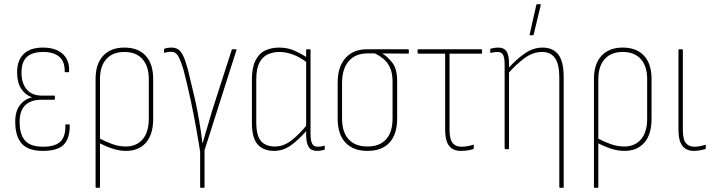

<svg xmlns="http://www.w3.org/2000/svg" viewBox="-20 -715 3424 920"><path d="M185 8Q115 8 84 -27Q53 -62 53 -132Q53 -183 76 -212Q99 -241 132 -248V-249Q100 -261 81 -290.5Q62 -320 62 -369Q62 -426 93.5 -456.5Q125 -487 186 -487Q247 -487 280.5 -456.5Q314 -426 311 -373Q311 -369 308 -369H294Q290 -369 290 -372Q291 -420 264 -443Q237 -466 187 -466Q134 -466 108.5 -442Q83 -418 83 -367Q83 -316 108 -286.5Q133 -257 179 -257H240Q243 -257 243 -254V-241Q243 -237 240 -237H179Q127 -237 100.5 -210.5Q74 -184 74 -131Q74 -71 100 -41.5Q126 -12 186 -12Q244 -12 269.5 -36.5Q295 -61 293 -116Q293 -119 297 -119H311Q314 -119 314 -115Q315 -53 286 -22.5Q257 8 185 8Z M442 185Q438 185 438 181V-337Q438 -409 474.5 -448Q511 -487 576 -487Q642 -487 678 -448Q714 -409 714 -337V-146Q714 -71 679.5 -31.5Q645 8 584 8Q552 8 518.5 -3Q485 -14 450 -33V-55Q484 -37 517 -25Q550 -13 583 -13Q634 -13 663.5 -47.5Q693 -82 693 -146V-335Q693 -398 662.5 -432Q632 -466 576 -466Q520 -466 489.5 -432Q459 -398 459 -335V181Q459 185 456 185Z M942 185Q939 185 939 181V12Q931 -40 919.5 -104Q908 -168 893 -238Q878 -308 860 -378Q846 -425 834 -446Q822 -467 800 -467Q792 -467 785 -466Q778 -465 770 -462Q768 -461 767 -462Q766 -463 766 -464V-477Q766 -481 769 -482Q777 -485 786 -486Q795 -487 802 -487Q820 -487 833 -479Q846 -471 857 -449Q868 -427 880 -383Q894 -324 905 -278.5Q916 -233 925 -188Q930 -162 934.5 -135.5Q939 -109 943 -82.5Q947 -56 950 -29H951Q959 -56 966 -81Q973 -106 981 -131.5Q989 -157 996 -183L1090 -475Q1092 -479 1094 -479H1109Q1112 -479 1112.5 -478Q1113 -477 1113 -475L960 5V181Q960 185 956 185Z M1294 8Q1242 8 1214.5 -23Q1187 -54 1187 -127V-333Q1187 -391 1204 -425Q1221 -459 1250.5 -473Q1280 -487 1318 -487Q1358 -487 1391.5 -472Q1425 -457 1453 -438L1452 -415Q1416 -442 1383 -454Q1350 -466 1319 -466Q1288 -466 1263 -454.5Q1238 -443 1223 -414.5Q1208 -386 1208 -334V-129Q1208 -65 1230.5 -39Q1253 -13 1298 -13Q1338 -13 1375 -41Q1412 -69 1452 -118V-92Q1412 -46 1374.5 -19Q1337 8 1294 8ZM1499 8Q1471 8 1459 -11Q1447 -30 1447 -70V-95V-103V-425V-433V-475Q1447 -479 1451 -479H1465Q1468 -479 1468 -475V-74Q1468 -42 1475.5 -27Q1483 -12 1502 -12Q1510 -12 1518 -13Q1526 -14 1533 -17Q1536 -19 1536 -15V-1Q1536 2 1533 3Q1526 5 1517 6.5Q1508 8 1499 8Z M1741 8Q1672 8 1635 -32Q1598 -72 1598 -147V-320Q1598 -394 1635 -436.5Q1672 -479 1740 -479H1935Q1939 -479 1939 -475V-462Q1939 -461 1938 -459.5Q1937 -458 1935 -458L1813 -459V-458Q1839 -442 1861 -413Q1883 -384 1883 -326V-147Q1883 -72 1846.5 -32Q1810 8 1741 8ZM1741 -13Q1799 -13 1830 -47.5Q1861 -82 1861 -148V-324Q1861 -366 1848.5 -392Q1836 -418 1816 -434Q1796 -450 1776 -459H1740Q1683 -459 1651 -422Q1619 -385 1619 -317V-148Q1619 -82 1650.5 -47.5Q1682 -13 1741 -13Z M2189 8Q2163 8 2146.5 -2.5Q2130 -13 2121.5 -35Q2113 -57 2113 -94V-458H1984Q1981 -458 1981 -462V-475Q1981 -479 1984 -479H2287Q2290 -479 2290 -475V-462Q2290 -458 2287 -458H2134V-94Q2134 -48 2148.5 -30Q2163 -12 2190 -12Q2205 -12 2219.5 -14.5Q2234 -17 2245 -21Q2250 -23 2250 -19V-4Q2250 -1 2245 0Q2237 3 2221.5 5.5Q2206 8 2189 8Z M2664 185Q2660 185 2660 181V-344Q2660 -407 2639.5 -436.5Q2619 -466 2577 -466Q2534 -466 2493.5 -436.5Q2453 -407 2415 -363V-387Q2455 -432 2495.5 -459.5Q2536 -487 2580 -487Q2629 -487 2655 -454Q2681 -421 2681 -346V181Q2681 185 2678 185ZM2402 0Q2398 0 2398 -4V-405Q2398 -437 2391 -451.5Q2384 -466 2364 -466Q2357 -466 2349 -465Q2341 -464 2333 -462Q2329 -461 2329 -464V-477Q2329 -481 2332 -482Q2339 -484 2348.5 -485.5Q2358 -487 2367 -487Q2395 -487 2407 -469Q2419 -451 2419 -411V-384V-375V-4Q2419 0 2416 0ZM2520 -546Q2517 -546 2518 -550L2550 -692Q2551 -694 2552 -694.5Q2553 -695 2554 -695H2568Q2572 -695 2571 -690L2537 -549Q2536 -546 2533 -546Z M2830 185Q2826 185 2826 181V-337Q2826 -409 2862.5 -448Q2899 -487 2964 -487Q3030 -487 3066 -448Q3102 -409 3102 -337V-146Q3102 -71 3067.5 -31.5Q3033 8 2972 8Q2940 8 2906.5 -3Q2873 -14 2838 -33V-55Q2872 -37 2905 -25Q2938 -13 2971 -13Q3022 -13 3051.5 -47.5Q3081 -82 3081 -146V-335Q3081 -398 3050.5 -432Q3020 -466 2964 -466Q2908 -466 2877.5 -432Q2847 -398 2847 -335V181Q2847 185 2844 185Z M3304 8Q3281 8 3264.5 -2.5Q3248 -13 3239.5 -35Q3231 -57 3231 -93V-475Q3231 -479 3235 -479H3249Q3252 -479 3252 -475V-94Q3252 -47 3266.5 -29.5Q3281 -12 3306 -12Q3320 -12 3333.5 -14.5Q3347 -17 3358 -21Q3362 -22 3362 -18V-4Q3362 -1 3358 0Q3350 2 3335.5 5Q3321 8 3304 8Z"/></svg>

Font: Sofia Sans Condensed Thin
Style: Regular
Weight: 250
Version: Version 4.100